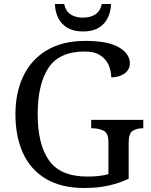

<svg xmlns="http://www.w3.org/2000/svg" viewBox="-20 -928 754 958"><path d="M401 10Q285 10 208.5 -36Q132 -82 94.5 -164.5Q57 -247 57 -358Q57 -466 96.5 -548.5Q136 -631 214 -677.5Q292 -724 407 -724Q518 -724 573 -692Q628 -660 628 -612Q628 -580 601 -561Q574 -542 535 -542Q535 -573 522.5 -602.5Q510 -632 481 -651.5Q452 -671 403 -671Q276 -671 222 -589.5Q168 -508 168 -358Q168 -208 224.5 -127.5Q281 -47 417 -47Q446 -47 473 -50Q500 -53 521 -59V-220Q521 -264 496.5 -276Q472 -288 439 -288H435V-330H695V-288H691Q663 -288 642.5 -275.5Q622 -263 622 -216V-36Q572 -13 519 -1.5Q466 10 401 10ZM394 -771Q347 -771 316 -789.5Q285 -808 270 -839.5Q255 -871 254 -908H300Q308 -872 332.5 -856Q357 -840 394 -840Q431 -840 455.5 -856Q480 -872 488 -908H534Q533 -871 518 -839.5Q503 -808 472.5 -789.5Q442 -771 394 -771Z"/></svg>

Font: Noto Serif Test
Style: Regular
Weight: 400
Version: Version 1.000